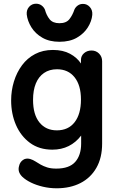

<svg xmlns="http://www.w3.org/2000/svg" viewBox="-20 -799 640 1034"><path d="M262 7Q191 7 141.5 -29.5Q92 -66 66 -126Q40 -186 40 -258Q40 -311 55 -360Q70 -409 98.5 -447.5Q127 -486 169 -508Q211 -530 265 -530Q319 -530 357 -509.5Q395 -489 416 -457V-476Q416 -498 432.5 -512.5Q449 -527 473 -527Q497 -527 513.5 -510.5Q530 -494 530 -469V-26Q530 51 499 105Q468 159 413 187Q358 215 285 215Q247 215 211 206.5Q175 198 146.5 184Q118 170 100 153Q86 139 82 124.5Q78 110 83 94Q87 75 103 63Q119 51 142 57Q158 62 171 70.5Q184 79 199 87.5Q214 96 234 102.5Q254 109 283 109Q353 109 385 73Q417 37 417 -26V-69Q389 -32 350 -12.5Q311 7 262 7ZM286 -97Q348 -97 382 -141Q416 -185 416 -263Q416 -340 381.5 -383Q347 -426 287 -426Q246 -426 217 -406Q188 -386 173 -349.5Q158 -313 158 -261Q158 -182 192.5 -139.5Q227 -97 286 -97ZM300 -574Q246 -574 208 -596Q170 -618 149 -652Q128 -686 124 -721Q122 -746 137 -762.5Q152 -779 174 -779Q191 -779 203.5 -770Q216 -761 222 -747Q230 -717 247 -695.5Q264 -674 300 -674Q337 -674 354 -696Q371 -718 381 -748Q387 -761 399 -769.5Q411 -778 427 -778Q449 -778 464 -761Q479 -744 477 -719Q474 -685 453 -651.5Q432 -618 394 -596Q356 -574 300 -574Z"/></svg>

Font: National Park SemiBold
Style: Regular
Weight: 600
Designer: Andrea Herstowski, Ben Hoepner
Version: Version 1.009